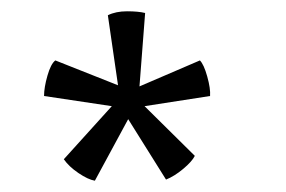

<svg xmlns="http://www.w3.org/2000/svg" viewBox="-20 -747 506 340"><path d="M171 -720Q185 -727 205 -727Q225 -727 237 -724L227 -594L334 -640Q341 -633 347 -611.5Q353 -590 352 -577L236 -559L325 -471Q320 -461 304.5 -448Q289 -435 274 -429L207 -536L148 -427Q136 -429 119 -440.5Q102 -452 93 -465L178 -559L58 -577Q58 -592 64 -613Q70 -634 78 -640L189 -596Z"/></svg>

Font: Halant
Style: Regular
Weight: 400
Designer: Hitesh Malaviya (Devanagari), Satya Rajpurohit (Latin)
Foundry: Indian Type Foundry
Version: Version 1.100;PS 1.0;hotconv 1.0.78;makeotf.lib2.5.61930; tt